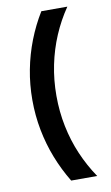

<svg xmlns="http://www.w3.org/2000/svg" viewBox="-89 -713 512 884"><g transform="rotate(-10 166.5 -271.0)"><path d="M170.1 125Q134.7 66.7 109.7 2.8Q84.7 -61.1 71.5 -129.9Q58.3 -198.6 58.3 -270.8Q58.3 -343.1 71.5 -411.8Q84.7 -480.6 109.7 -544.8Q134.7 -609 170.1 -666.7H291.7Q253.5 -611.1 226.4 -547.6Q199.3 -484 185.1 -414.6Q170.8 -345.1 170.8 -270.8Q170.8 -196.5 185.1 -127.1Q199.3 -57.6 226.4 5.6Q253.5 68.8 291.7 125Z"/></g></svg>

Font: Afacad Flux
Style: Regular
Weight: 400
Designer: Kristian Moeller
Foundry: Dicotype
Version: Version 1.100